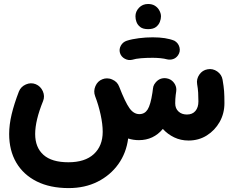

<svg xmlns="http://www.w3.org/2000/svg" viewBox="-20 -647 1171 962"><path d="M25.9 24.4Q25.9 -22 38.3 -74.2Q50.8 -126.5 74.7 -188.5Q84.5 -212.9 109.6 -223.9Q134.8 -234.9 159.2 -225.1Q183.6 -214.8 194.6 -189.9Q205.6 -165 195.8 -140.6Q156.2 -43 156.2 24.4Q156.2 91.8 197.8 128.9Q239.3 166 322.8 166Q405.8 166 450.2 125Q494.6 84 494.6 13.2Q494.6 -24.4 484.1 -72.8Q473.6 -121.1 456.5 -165.5Q447.3 -189.9 458 -215.3Q468.8 -240.7 493.2 -250Q504.4 -254.4 516.1 -254.4Q529.8 -254.4 542.5 -248.5Q567.9 -237.8 577.1 -212.9Q607.4 -134.8 628.7 -105Q649.9 -75.2 678.2 -75.2Q705.1 -75.2 719.7 -98.4Q734.4 -121.6 743.7 -182.6Q744.6 -191.9 746.6 -204.6Q747.1 -208 748 -211.4Q748 -211.4 748 -211.9Q748 -212.4 748 -212.9Q751.5 -224.6 760.3 -234.4Q781.2 -258.8 813 -254.9Q823.7 -253.4 833 -248.5Q848.6 -239.7 857.2 -223.4Q865.7 -207 862.8 -188.5Q861.8 -179.7 860.4 -171.4Q857.9 -151.4 857.9 -129.4Q857.9 -103.5 874.3 -88.4Q890.6 -73.2 916.5 -73.2Q944.3 -73.2 959.2 -91.1Q974.1 -108.9 974.1 -138.7Q974.1 -162.1 972.9 -182.6Q971.7 -203.1 967.8 -225.1Q963.4 -251 978.8 -273.2Q994.1 -295.4 1020 -299.8Q1045.9 -304.7 1068.4 -289.1Q1090.8 -273.4 1095.2 -247.6Q1101.1 -213.4 1102.8 -190.4Q1104.5 -167.5 1104.5 -130.4Q1104.5 -78.6 1080.6 -36.1Q1056.6 6.3 1016.1 31.7Q975.6 57.1 924.8 57.1Q885.7 57.1 852.8 41.3Q819.8 25.4 795.9 -1Q749 55.2 675.8 55.2Q647.5 55.2 622.1 46.9Q612.8 119.6 572.8 175.5Q532.7 231.4 469 263.4Q405.3 295.4 324.2 295.4Q231 295.4 164.1 262Q97.2 228.5 61.5 167.7Q25.9 106.9 25.9 24.4ZM658.7 -565.4Q658.7 -589.4 676.5 -608.2Q694.3 -627 721.7 -627Q741.7 -627 755.1 -618.9Q768.6 -610.8 776.4 -598.1Q786.6 -581.5 786.6 -564.9Q786.6 -552.2 781 -537.4Q775.4 -522.5 761.5 -511.7Q747.6 -501 722.2 -501Q696.3 -501 682.6 -511.7Q668.9 -522.5 663.6 -537.6Q658.7 -550.8 658.7 -565.4ZM581.1 -381.8Q575.7 -400.9 585.7 -418.7Q595.7 -436.5 615.2 -442.9Q641.1 -451.2 676 -455.6Q710.9 -460 745.1 -460Q813 -460 854 -442.9Q873.5 -431.6 879.2 -410.2Q884.8 -388.7 872.1 -370.1Q862.3 -356 847.7 -351.1Q833 -346.2 817.4 -349.6Q803.7 -353.5 783.7 -355.5Q763.7 -357.4 745.1 -357.4Q712.9 -357.4 686.3 -355.2Q659.7 -353 643.1 -347.7Q623.5 -342.8 605.2 -352.8Q586.9 -362.8 581.1 -381.8Z"/></svg>

Font: Mikhak Bold
Style: Regular
Weight: 700
Designer: Amin Abedi
Version: Version 3.3